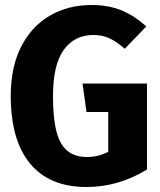

<svg xmlns="http://www.w3.org/2000/svg" viewBox="-20 -731 640 768"><path d="M23 -348Q23 -463 65 -545Q107 -627 180.5 -669Q254 -711 345 -711Q416 -711 468.5 -688.5Q521 -666 565 -625L479 -536Q446 -565 417.5 -578Q389 -591 353 -591Q278 -591 235 -531.5Q192 -472 192 -347Q192 -213 224 -158Q256 -103 327 -103Q374 -103 413 -124V-283H326L310 -397H568V-53Q454 17 326 17Q178 17 100.5 -76.5Q23 -170 23 -348Z"/></svg>

Font: Fira Mono
Style: Bold
Weight: 700
Monospace: yes
Designer: Carrois Corporate & Edenspiekermann AG
Foundry: Carrois Corporate GbR & Edenspiekermann AG
Version: Version 3.206